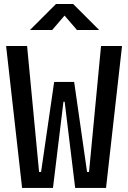

<svg xmlns="http://www.w3.org/2000/svg" viewBox="-20 -918 626 938"><path d="M87.9 0 9.8 -693.4H112.3L170.9 -78.1H180.7L244.6 -517.6H342.3L405.3 -78.1H415L473.6 -693.4H576.2L498 0H347.2L295.9 -420.9H290L238.8 0ZM126.5 -771.5 253.4 -898.4H337.4L464.4 -771.5H356L295.4 -841.8L234.9 -771.5Z"/></svg>

Font: CaskaydiaMono NF
Style: Regular
Weight: 400
Designer: Aaron Bell
Foundry: Saja Typeworks
Version: Version 2111.001; ttfautohint (v1.8.4);Nerd Fonts 3.1.1